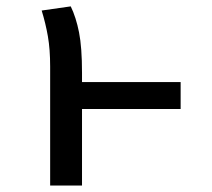

<svg xmlns="http://www.w3.org/2000/svg" viewBox="-20 -573 655 593"><path d="M537.9 -319.5V-236.4H233.3V0H134.9V-367.7Q134.9 -421 127.9 -460.8Q121 -500.5 108.7 -540.5L198.5 -553.3Q214.9 -519.5 224.1 -473.1Q233.3 -426.7 233.3 -348.2V-319.5Z"/></svg>

Font: Fira Code Fixed Retina
Style: Regular
Weight: 450
Monospace: yes
Designer: Carrois Corporate, Edenspiekermann AG, Nikita Prokopov
Foundry: Carrois Corporate, Edenspiekermann AG, Nikita Prokopov
Version: Version 5.002